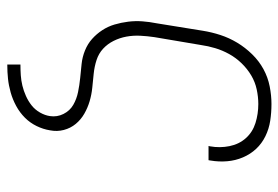

<svg xmlns="http://www.w3.org/2000/svg" viewBox="-142 -436 783 540"><g transform="rotate(90 250.0 -166.5)"><path d="M162 205V168H163Q178 168 192.5 167Q207 166 221.5 162.5Q236 159 250.5 152.5Q265 146 277 136.5Q289 127 297 113Q305 99 307 85Q310 65 301 47Q292 29 275.5 19.5Q259 10 239.5 6Q220 2 200 0Q180 -2 160.5 -4Q141 -6 122.5 -13.5Q104 -21 90 -33.5Q76 -46 65.5 -62Q55 -78 49.5 -96.5Q44 -115 41.5 -135Q39 -155 40.5 -175Q42 -195 46 -215L67 -345Q71 -370 79 -394.5Q87 -419 100.5 -441.5Q114 -464 133 -483.5Q152 -503 175 -515.5Q198 -528 223.5 -533Q249 -538 273 -538Q297 -538 320 -534.5Q343 -531 363.5 -521Q384 -511 399 -495Q414 -479 423 -458Q432 -437 434 -413.5Q436 -390 432 -367Q432 -365 431.5 -363.5Q431 -362 431 -361H391Q391 -362 391.5 -363Q392 -364 392 -365Q397 -393 391.5 -420Q386 -447 369 -466Q352 -485 326.5 -493Q301 -501 273 -501Q253 -501 232 -496.5Q211 -492 192.5 -481Q174 -470 158.5 -454Q143 -438 132.5 -419Q122 -400 116 -380Q110 -360 107 -339L85 -209Q82 -189 81 -169Q80 -149 83.5 -130Q87 -111 95.5 -94Q104 -77 117.5 -64.5Q131 -52 149.5 -46Q168 -40 188 -38Q208 -36 227.5 -34Q247 -32 265.5 -26.5Q284 -21 300.5 -11.5Q317 -2 329 12.5Q341 27 346 46Q351 65 347 85Q344 104 335 122.5Q326 141 311.5 155.5Q297 170 278.5 180Q260 190 240.5 195.5Q221 201 202 203Q183 205 163 205Z"/></g></svg>

Font: Iosevka Curly Slab XLtObl
Style: Regular
Weight: 200
Italic angle: -9°
Monospace: yes
Designer: Belleve Invis
Foundry: Belleve Invis
Version: Version 11.1.0; ttfautohint (v1.8.3)